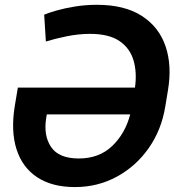

<svg xmlns="http://www.w3.org/2000/svg" viewBox="-20 -757 715 787"><path d="M377.4 -737.3Q490.2 -737.3 560.8 -692.1Q631.3 -647 658.4 -567.9Q685.5 -488.8 668.5 -387.2L657.7 -321.8Q642.1 -224.6 589.6 -149.9Q537.1 -75.2 458.7 -32.7Q380.4 9.8 287.1 9.8Q193.4 9.8 132.6 -30.3Q71.8 -70.3 47.9 -144.8Q23.9 -219.2 40.5 -322.3L53.2 -397.9H533.2Q542 -459.5 527.3 -509.5Q512.7 -559.6 469.5 -588.9Q426.3 -618.2 349.1 -618.2Q302.2 -618.2 253.2 -608.2Q204.1 -598.1 168 -586.9L161.1 -696.8Q177.7 -704.1 210.7 -713.6Q243.7 -723.1 286.9 -730.2Q330.1 -737.3 377.4 -737.3ZM513.7 -288.1H171.9L169.4 -273.4Q157.7 -201.2 189.5 -154.3Q221.2 -107.4 303.2 -107.4Q386.2 -107.4 439.7 -158.4Q493.2 -209.5 513.7 -288.1Z"/></svg>

Font: Inter Display Semi Bold
Style: Italic
Weight: 600
Italic angle: -9.39999°
Designer: Rasmus Andersson
Foundry: rsms
Version: Version 4.000;git-4fc901f